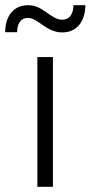

<svg xmlns="http://www.w3.org/2000/svg" viewBox="-64 -720 349 740"><path d="M140 0V-500H80V0ZM177 -644C131 -644 103 -700 45 -700C-15 -700 -44 -654 -44 -596H2C2 -628 16 -651 43 -651C83 -651 114 -595 176 -595C235 -595 265 -642 265 -700H219C219 -667 204 -644 177 -644Z"/></svg>

Font: Abel
Style: Regular
Weight: 400
Designer: Matthew Desmond
Foundry: Matthew Desmond
Version: Version 1.002